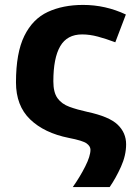

<svg xmlns="http://www.w3.org/2000/svg" viewBox="-20 -576 538 781"><path d="M318 -556Q409 -556 492 -517L449 -404Q412 -418 378.5 -427Q345 -436 314 -436Q253 -436 225 -388Q197 -340 197 -245Q197 -200 214 -176.5Q231 -153 262.5 -141.5Q294 -130 335 -121Q424 -102 458.5 -69Q493 -36 493 11Q493 56 472 102.5Q451 149 426 185H276Q305 144 326.5 101.5Q348 59 348 33Q348 19 332.5 7.5Q317 -4 260 -15Q160 -35 102.5 -90.5Q45 -146 45 -241Q45 -361 79 -430Q113 -499 174.5 -527.5Q236 -556 318 -556Z"/></svg>

Font: Noto IKEA Latin
Style: Bold
Weight: 700
Designer: Monotype Design Team
Foundry: Monotype Imaging Inc.
Version: Version 1.0